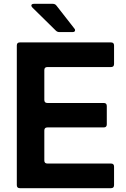

<svg xmlns="http://www.w3.org/2000/svg" viewBox="-20 -985 661 1005"><path d="M84 0Q68 0 68 -16V-747Q68 -763 84 -763H561Q577 -763 577 -747V-650Q577 -634 561 -634H228Q212 -634 212 -618V-462Q212 -446 228 -446H523Q539 -446 539 -430V-334Q539 -318 523 -318H228Q212 -318 212 -302V-145Q212 -129 228 -129H561Q577 -129 577 -113V-16Q577 0 561 0ZM291 -817Q280 -817 272 -825L150 -945Q144 -951 144 -956Q144 -960 147.5 -962.5Q151 -965 158 -965H256Q269 -965 276 -955L369 -836Q373 -832 373 -827Q373 -817 359 -817Z"/></svg>

Font: Open Sauce Two
Style: Bold
Weight: 700
Designer: Alfredo Marco Pradil
Foundry: Creative Sauce Fz LLC
Version: Version 1.477